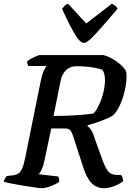

<svg xmlns="http://www.w3.org/2000/svg" viewBox="-31 -995 707 1015"><path d="M189 0Q181 0 153 -4Q125 -8 91 -13.5Q57 -19 28 -25Q-1 -31 -11 -34Q-9 -45 -3 -53.5Q3 -62 4 -64L35 -68Q54 -70 66.5 -78Q79 -86 87.5 -107Q96 -128 104 -170L184 -565Q191 -600 200.5 -621Q210 -642 217 -646H119Q112 -656 113 -671Q120 -678 134 -685.5Q148 -693 161.5 -698.5Q175 -704 181 -704H516Q551 -694 583.5 -671.5Q616 -649 633 -623Q638 -612 638 -590Q638 -555 628 -513.5Q618 -472 601.5 -436.5Q585 -401 565 -384Q544 -371 505.5 -356.5Q467 -342 432 -333V-328Q446 -317 454 -303Q462 -289 471 -259L509 -154Q522 -116 538 -93Q554 -70 590 -70H609Q620 -56 620 -37Q598 -20 569.5 -10Q541 0 520 0Q479 0 452 -28Q425 -56 406 -120L356 -274Q351 -292 342.5 -304Q334 -316 312 -316H240L203 -142Q198 -117 189.5 -99Q181 -81 173 -74L277 -62Q278 -59 280.5 -52Q283 -45 282 -34Q265 -21 236.5 -10.5Q208 0 189 0ZM252 -382Q309 -382 366.5 -385.5Q424 -389 464 -395Q481 -415 494.5 -445Q508 -475 516 -508.5Q524 -542 524 -571Q524 -608 510 -626Q495 -632 471.5 -636.5Q448 -641 422 -643Q396 -645 374 -645Q339 -645 317.5 -623.5Q296 -602 289 -566ZM412 -768Q398 -768 380 -792Q362 -816 341 -857Q320 -898 297 -948Q304 -957 310.5 -964.5Q317 -972 329 -975L425 -871L560 -975Q586 -965 590 -948Q547 -898 511.5 -857Q476 -816 451 -792Q426 -768 412 -768Z"/></svg>

Font: Texturina SemiBold
Style: Italic
Weight: 600
Italic angle: -11°
Designer: Guillermo Torres Carreño
Foundry: Omnibus-Type
Version: Version 1.002; ttfautohint (v1.8.3)